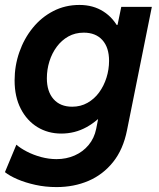

<svg xmlns="http://www.w3.org/2000/svg" viewBox="-27 -551 651 785"><path d="M204.1 213.9Q158.7 213.9 117.7 204.8Q76.7 195.8 44.4 181.9Q12.2 168 -6.8 152.8L40 40.5Q56.6 55.2 83 68.8Q109.4 82.5 141.1 91.1Q172.9 99.6 204.1 99.6Q244.1 99.6 278.1 84.7Q312 69.8 335.2 42Q358.4 14.2 366.2 -23.9L374 -63.5H358.4L388.2 -114.3L446.3 -401.4L422.9 -449.2H453.6L468.8 -522.9H593.8L492.2 -18.1Q476.6 60.1 435.3 111.6Q394 163.1 334.7 188.5Q275.4 213.9 204.1 213.9ZM223.6 -4.9Q169.4 -4.9 126.2 -31.2Q83 -57.6 57.9 -106.4Q32.7 -155.3 32.7 -222.2Q32.7 -282.2 52 -337.6Q71.3 -393.1 106.7 -436.8Q142.1 -480.5 190.7 -505.6Q239.3 -530.8 297.9 -530.8Q354 -530.8 396 -503.9Q438 -477.1 460.9 -429Q483.9 -380.9 483.9 -317.4Q483.9 -258.3 464.4 -202.6Q444.8 -147 409.7 -102.3Q374.5 -57.6 326.9 -31.2Q279.3 -4.9 223.6 -4.9ZM268.1 -114.7Q302.7 -114.7 330.8 -130.6Q358.9 -146.5 378.4 -173.3Q397.9 -200.2 408.4 -233.6Q418.9 -267.1 418.9 -302.2Q418.9 -356.9 391.6 -387.2Q364.3 -417.5 315.4 -417.5Q280.3 -417.5 252.4 -401.9Q224.6 -386.2 205.1 -359.9Q185.5 -333.5 175 -300Q164.6 -266.6 164.6 -231Q164.6 -176.8 191.9 -145.8Q219.2 -114.7 268.1 -114.7Z"/></svg>

Font: Reddit Sans
Style: Bold Italic
Weight: 700
Italic angle: -11.25°
Designer: Stephen Hutchings
Version: Version 1.013